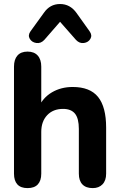

<svg xmlns="http://www.w3.org/2000/svg" viewBox="-20 -938 604 966"><path d="M50.4 -64V-602.8Q50.4 -638.7 67.8 -658.6Q85.3 -678.4 118.6 -678.4Q151.9 -678.4 169.7 -658.6Q187.6 -638.7 187.6 -602.8V-395.9H173.2Q195 -446.1 241 -473.3Q287 -500.4 345.7 -500.4Q433 -500.4 473.5 -450.1Q514 -399.8 514 -295.7V-64Q514 -29.7 495.7 -10.6Q477.5 8.4 446.6 8.4Q412.5 8.4 394.6 -10.2Q376.7 -28.9 376.7 -64V-289.3Q376.7 -342.2 357.3 -366.2Q337.8 -390.1 297.3 -390.1Q247.1 -390.1 217.3 -358.4Q187.6 -326.7 187.6 -274.4V-64Q187.6 -28.9 170.2 -10.2Q152.9 8.4 118.6 8.4Q84.5 8.4 67.4 -10.2Q50.4 -28.9 50.4 -64ZM133.5 -780.5 200.6 -873.3Q231 -917.8 282.2 -917.8Q332.5 -917.8 364.6 -873.3L430.8 -780.5Q445.1 -760.7 434.9 -742.8Q424.8 -725 402.5 -721.7Q380.1 -718.4 362.5 -737L282.2 -828.3L202.7 -737Q185 -718.4 162.7 -721.7Q140.3 -725 129.8 -742.8Q119.3 -760.7 133.5 -780.5Z"/></svg>

Font: SN Pro Thin
Style: Regular
Weight: 200
Designer: Tobias Whetton
Foundry: Supernotes
Version: Version 1.003;Glyphs 3.3 (3324)